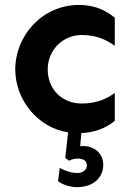

<svg xmlns="http://www.w3.org/2000/svg" viewBox="-20 -526 539 780"><path d="M300.8 -505.9C151.4 -505.9 42 -380.9 42 -244.1C42 -120.1 133.8 -6.8 256.8 11.7L245.1 115.2L260.7 127C273.4 120.1 286.1 118.2 294.9 118.2C320.3 118.2 333 127.9 333 146.5C333 163.1 317.4 176.8 294.9 176.8C266.6 176.8 243.2 167 222.7 156.2L215.8 210C236.3 226.6 272.5 234.4 292 234.4C359.4 234.4 399.4 195.3 399.4 143.6C399.4 95.7 361.3 67.4 319.3 67.4C314.5 67.4 310.5 67.4 305.7 68.4L310.5 14.6C359.4 12.7 408.2 -2.9 446.3 -35.2V-148.4C412.1 -124 373 -105.5 311.5 -105.5C232.4 -105.5 173.8 -163.1 173.8 -244.1C173.8 -323.2 236.3 -383.8 311.5 -383.8C373 -383.8 412.1 -364.3 446.3 -339.8V-454.1C418.9 -476.6 374 -505.9 300.8 -505.9Z"/></svg>

Font: Sen-gleads
Style: Bold
Weight: 700
Designer: Kosal Sen, Philatype
Foundry: Philatype
Version: Version 1.004; ttfautohint (v1.8.3)